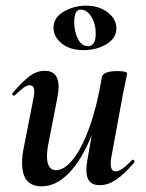

<svg xmlns="http://www.w3.org/2000/svg" viewBox="-20 -645 516 678"><path d="M58 -69Q58 -95 63 -119L98 -297Q101 -312 101 -321Q101 -344 85 -344Q75 -344 63.5 -335.5Q52 -327 33 -309Q31 -307 29 -307Q26 -307 24 -310.5Q22 -314 25 -317Q59 -357 84.5 -376Q110 -395 138 -395Q187 -395 187 -338Q187 -324 182 -297L151 -138Q146 -116 146 -93Q146 -44 178 -44Q207 -44 238 -82.5Q269 -121 296 -196Q323 -271 340 -374L358 -373Q339 -255 304 -168Q269 -81 223.5 -34Q178 13 127 13Q58 13 58 -69ZM285 -44Q285 -59 288 -77L340 -374Q345 -394 396 -394Q413 -394 421 -391.5Q429 -389 429 -386L425 -365Q415 -318 414 -312L373 -89Q371 -80 371 -67Q371 -40 388 -40Q409 -40 446 -80Q447 -81 449 -81Q452 -81 454 -77.5Q456 -74 454 -71Q418 -29 389.5 -10Q361 9 332 9Q285 9 285 -44ZM169 -547Q169 -583 205 -604Q241 -625 285 -625Q329 -625 360 -601.5Q391 -578 391 -545Q391 -510 356 -489Q321 -468 275 -468Q227 -468 198 -491.5Q169 -515 169 -547ZM318 -527Q318 -561 302.5 -586Q287 -611 265 -611Q242 -611 242 -567Q242 -534 255 -508Q268 -482 291 -482Q318 -482 318 -527Z"/></svg>

Font: Cormorant Infant
Style: Bold Italic
Weight: 700
Italic angle: -10°
Designer: Christian Thalmann (Catharsis Fonts)
Foundry: Catharsis Fonts
Version: Version 4.000